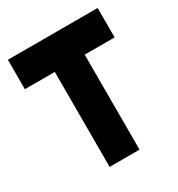

<svg xmlns="http://www.w3.org/2000/svg" viewBox="-128 -583 617 667"><g transform="rotate(-30 180.5 -249.5)"><path d="M0 -499H360V-381H240V0H120V-381H0Z"/></g></svg>

Font: Tschichold
Style: Bold
Weight: 700
Designer: Peter Wiegel
Foundry: Peter Wiegel
Version: Version 1.000; ttfautohint (v1.3)